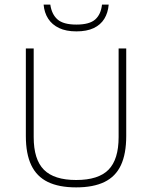

<svg xmlns="http://www.w3.org/2000/svg" viewBox="-20 -805 659 832"><path d="M310 7Q235.5 7 187.2 -16.5Q139 -40 115.5 -89.2Q92 -138.5 92 -215.5V-595H126V-211Q126 -114 170.2 -69.5Q214.5 -25 310 -25Q406.5 -25 450.2 -69.5Q494 -114 494 -211V-595H527V-215.5Q527 -138.5 504 -89.2Q481 -40 432.8 -16.5Q384.5 7 310 7ZM311 -669Q266.5 -669 236 -683.5Q205.5 -698 188.8 -724Q172 -750 169 -785H198Q204 -743 229.2 -720.8Q254.5 -698.5 311 -698.5Q368 -698.5 392.8 -720.8Q417.5 -743 422 -785H451Q448 -749.5 432 -723.5Q416 -697.5 386 -683.2Q356 -669 311 -669Z"/></svg>

Font: Encode Sans SC Condensed Thin Thin
Style: Regular
Weight: 250
Version: Version 3.002